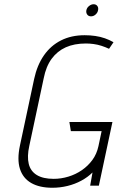

<svg xmlns="http://www.w3.org/2000/svg" viewBox="-20 -875 555 905"><path d="M421 -855Q410 -855 399.5 -846.5Q389 -838 387 -826Q385 -815 391 -806.5Q397 -798 409 -798Q421 -798 430.5 -806.5Q440 -815 442 -826Q445 -838 439 -846.5Q433 -855 421 -855ZM494 -645 515 -676Q496 -687 474.5 -694.5Q453 -702 429 -705.5Q405 -709 379 -709Q316 -709 267.5 -684.5Q219 -660 187 -614Q155 -568 141 -503L74 -189Q60 -123 74 -79Q88 -35 127 -12.5Q166 10 227 10Q263 10 298 1.5Q333 -7 363.5 -23.5Q394 -40 416 -62L405 0H446L510 -300H307L314 -257H459L444 -186Q436 -149 415.5 -121Q395 -93 366 -73Q337 -53 302.5 -42.5Q268 -32 233 -32Q183 -32 153.5 -50Q124 -68 115.5 -102.5Q107 -137 118 -187L186 -506Q197 -562 223.5 -598Q250 -634 290 -652Q330 -670 385 -670Q402 -670 421 -667.5Q440 -665 458.5 -659Q477 -653 494 -645Z"/></svg>

Font: Advent Pro Light
Style: Italic
Weight: 300
Italic angle: -12°
Version: Version 3.000